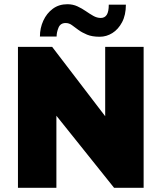

<svg xmlns="http://www.w3.org/2000/svg" viewBox="-20 -889 765 909"><path d="M65 0V-667H227L539 -259L478 -127V-667H660V0H520L207 -391L247 -482V0ZM248 -716H169Q169 -756 185 -791Q201 -826 230 -847.5Q259 -869 299 -869Q325 -869 346.5 -859Q368 -849 386 -836.5Q404 -824 421.5 -814Q439 -804 457 -804Q476 -804 485.5 -819Q495 -834 495 -867H576Q576 -818 558 -784Q540 -750 512 -732.5Q484 -715 452 -715Q416 -715 392 -725Q368 -735 351 -747.5Q334 -760 320.5 -770Q307 -780 291 -780Q266 -780 257 -758Q248 -736 248 -716Z"/></svg>

Font: Maven Pro Black
Style: Regular
Weight: 900
Designer: Joe Prince
Foundry: Joe Prince
Version: Version 2.103